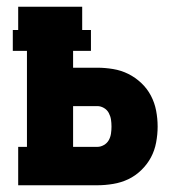

<svg xmlns="http://www.w3.org/2000/svg" viewBox="-20 -550 540 570"><path d="M34 0V-114H60V-399H18V-461H34V-530H224V-461H250V-399H197V-349H269Q292 -349 316 -345Q340 -341 361 -330.5Q382 -320 399.5 -303.5Q417 -287 428 -266Q439 -245 443.5 -221.5Q448 -198 448 -174Q448 -151 443.5 -127Q439 -103 428 -82.5Q417 -62 399.5 -45Q382 -28 361 -18Q340 -8 316 -4Q292 0 269 0ZM197 -114H269Q279 -114 288.5 -119.5Q298 -125 303 -134Q308 -143 309.5 -153.5Q311 -164 311 -174Q311 -185 309.5 -195Q308 -205 303 -214.5Q298 -224 288.5 -229.5Q279 -235 269 -235H197Z"/></svg>

Font: Iosevka Slab Heavy
Style: Regular
Weight: 900
Monospace: yes
Designer: Belleve Invis
Foundry: Belleve Invis
Version: Version 11.1.0; ttfautohint (v1.8.3)